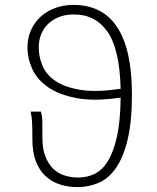

<svg xmlns="http://www.w3.org/2000/svg" viewBox="-20 -751 640 783"><path d="M138 -557Q138 -520 153 -483.5Q168 -447 206 -421Q244 -395 308.5 -384.5Q373 -374 472 -389Q468 -551 418 -622Q368 -693 280 -692Q250 -692 224.5 -683Q199 -674 179.5 -656.5Q160 -639 149 -614Q138 -589 138 -557ZM296 12Q257 12 223.5 1Q190 -10 165 -33.5Q140 -57 126 -94Q112 -131 112 -184Q112 -226 111 -249Q110 -272 105 -296H147Q152 -279 152.5 -254.5Q153 -230 153 -188Q153 -143 165.5 -112Q178 -81 198 -62Q218 -43 244.5 -35Q271 -27 299 -27Q335 -27 366 -42Q397 -57 420 -94Q443 -131 457 -194Q471 -257 472 -353Q365 -337 292 -351Q219 -365 174.5 -396.5Q130 -428 111 -471Q92 -514 92 -556Q92 -597 107 -629.5Q122 -662 147.5 -684.5Q173 -707 207 -719Q241 -731 279 -731Q518 -731 518 -366Q518 -255 500.5 -182Q483 -109 453 -66Q423 -23 382.5 -5.5Q342 12 296 12Z"/></svg>

Font: Source Code Pro Light
Style: Regular
Weight: 300
Monospace: yes
Designer: Paul D. Hunt, Teo Tuominen
Foundry: Adobe Systems Incorporated
Version: Version 2.030;PS 1.000;hotconv 16.6.51;makeotf.lib2.5.65220